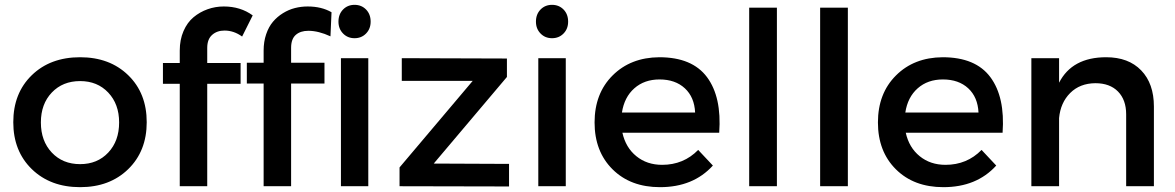

<svg xmlns="http://www.w3.org/2000/svg" viewBox="-20 -774 4884 798"><path d="M35.2 -266.1Q35.2 -386.7 112.1 -461.4Q189 -536.1 313 -536.1Q436 -536.1 512.9 -461.4Q589.8 -386.7 589.8 -266.1Q589.8 -146 512.9 -71Q436 3.9 313 3.9Q189.5 3.9 112.3 -71Q35.2 -146 35.2 -266.1ZM149.9 -265.1Q149.9 -188 195.3 -139.9Q240.7 -91.8 313 -91.8Q384.8 -91.8 429.9 -139.9Q475.1 -188 475.1 -265.1Q475.1 -341.3 429.9 -389.2Q384.8 -437 313 -437Q240.7 -437 195.3 -389.4Q149.9 -341.8 149.9 -265.1Z M657.2 -425.8V-512.2H727.1V-564Q727.1 -608.9 742.7 -644.8Q758.3 -680.7 784.4 -702.4Q810.5 -724.1 842.8 -735.6Q875 -747.1 910.2 -747.1Q979.5 -747.1 1030.3 -710L986.3 -622.1Q952.1 -647 913.1 -647Q881.8 -647 861.6 -628.9Q841.3 -610.8 841.3 -575.2V-512.2H980V-425.8H841.3V0H727.1V-425.8Z M1005.9 -426.8V-513.2H1075.7V-564Q1075.7 -600.6 1086.2 -631.6Q1096.7 -662.6 1114.5 -683.6Q1132.3 -704.6 1156 -719.2Q1179.7 -733.9 1205.6 -740.5Q1231.4 -747.1 1258.8 -747.1Q1316.4 -747.1 1357.9 -723.1L1353.5 -623Q1303.7 -646 1261.7 -646Q1228.5 -646 1209.2 -628.9Q1189.9 -611.8 1189.9 -575.2V-513.2H1328.6V-426.8H1189.9V0H1075.7V-426.8ZM1386.7 -684.1Q1386.7 -714.8 1405.8 -734.4Q1424.8 -753.9 1453.6 -753.9Q1482.4 -753.9 1501.5 -734.4Q1520.5 -714.8 1520.5 -684.1Q1520.5 -654.3 1501.5 -634.8Q1482.4 -615.2 1453.6 -615.2Q1424.8 -615.2 1405.8 -634.8Q1386.7 -654.3 1386.7 -684.1ZM1397 0V-532.2H1510.7V0Z M1640.6 0V-78.1L1944.8 -438H1649.9V-532.2L2086.9 -530.8V-454.1L1782.7 -94.2L2095.7 -92.8V1Z M2207.5 -684.1Q2207.5 -714.8 2226.6 -734.4Q2245.6 -753.9 2274.4 -753.9Q2303.2 -753.9 2322.3 -734.4Q2341.3 -714.8 2341.3 -684.1Q2341.3 -654.3 2322.3 -634.8Q2303.2 -615.2 2274.4 -615.2Q2245.6 -615.2 2226.6 -634.8Q2207.5 -654.3 2207.5 -684.1ZM2217.3 0V-532.2H2331.5V0Z M2720.2 -536.1Q2856.9 -536.1 2918.5 -453.4Q2980 -370.6 2969.2 -222.2H2566.9Q2580.6 -160.6 2624.8 -124.8Q2668.9 -88.9 2731.9 -88.9Q2821.3 -88.9 2881.8 -150.9L2942.9 -85.9Q2861.3 3.9 2723.1 3.9Q2600.6 3.9 2525.9 -70.3Q2451.2 -144.5 2451.2 -265.1Q2451.2 -385.7 2526.1 -460.4Q2601.1 -535.2 2720.2 -536.1ZM2564.9 -306.2H2869.1Q2866.2 -370.1 2826.4 -407Q2786.6 -443.8 2721.2 -443.8Q2658.2 -443.8 2616.5 -407Q2574.7 -370.1 2564.9 -306.2Z M3093.8 0V-742.2H3209V0Z M3388.7 0V-742.2H3503.9V0Z M3897.9 -536.1Q4034.7 -536.1 4096.2 -453.4Q4157.7 -370.6 4147 -222.2H3744.6Q3758.3 -160.6 3802.5 -124.8Q3846.7 -88.9 3909.7 -88.9Q3999 -88.9 4059.6 -150.9L4120.6 -85.9Q4039.1 3.9 3900.9 3.9Q3778.3 3.9 3703.6 -70.3Q3628.9 -144.5 3628.9 -265.1Q3628.9 -385.7 3703.9 -460.4Q3778.8 -535.2 3897.9 -536.1ZM3742.7 -306.2H4046.9Q4043.9 -370.1 4004.2 -407Q3964.4 -443.8 3898.9 -443.8Q3835.9 -443.8 3794.2 -407Q3752.4 -370.1 3742.7 -306.2Z M4266.6 0V-532.2H4381.8V-430.2Q4436 -536.1 4577.6 -536.1Q4670.4 -536.1 4723.1 -481.4Q4775.9 -426.8 4775.9 -331.1V0H4660.6V-298.8Q4660.6 -358.9 4626.7 -393.6Q4592.8 -428.2 4532.7 -428.2Q4468.3 -427.7 4428 -387.5Q4387.7 -347.2 4381.8 -283.2V0Z"/></svg>

Font: Trueno
Style: Regular
Weight: 400
Designer: Julieta Ulanovsky
Foundry: Julieta Ulanovsky
Version: Version 3.001b | FøM Fix